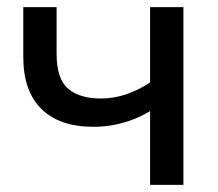

<svg xmlns="http://www.w3.org/2000/svg" viewBox="-20 -516 609 536"><path d="M241 -162Q146 -162 95.5 -212Q45 -262 45 -356V-496H138V-366Q138 -296 170 -268.5Q202 -241 262 -241Q333 -241 404 -289L429 -227Q403 -206 372.5 -191.5Q342 -177 308.5 -169.5Q275 -162 241 -162ZM399 0V-496H492V0Z"/></svg>

Font: Wix Madefor Display Medium
Style: Regular
Weight: 500
Designer: Dalton Maag Ltd
Foundry: Dalton Maag Ltd
Version: Version 3.100